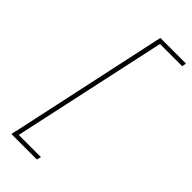

<svg xmlns="http://www.w3.org/2000/svg" viewBox="-265 -756 923 923"><g transform="rotate(45 196.0 -294.5)"><path d="M388 -689H237L66 100H217L211 122H38L42 100H43L213 -689L218 -711H392Z"/></g></svg>

Font: EauTestText Extralight
Style: Italic
Weight: 250
Italic angle: -12°
Designer: Christian Thalmann (Catharsis Fonts)
Version: Version 0.001;PS 000.001;hotconv 1.0.88;makeotf.lib2.5.64775